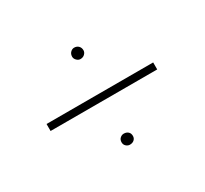

<svg xmlns="http://www.w3.org/2000/svg" viewBox="-74 -634 533 499"><g transform="rotate(-30 192.0 -384.5)"><path d="M30 -373H350V-394H30ZM191 -530Q185 -530 180 -525Q175 -520 175 -512Q175 -506 180 -501Q185 -496 191 -496Q199 -496 204 -501Q209 -506 209 -512Q209 -520 204 -525Q199 -530 191 -530ZM191 -272Q185 -272 180 -267.5Q175 -263 175 -255Q175 -248 180 -243.5Q185 -239 191 -239Q199 -239 204 -243.5Q209 -248 209 -255Q209 -263 204 -267.5Q199 -272 191 -272Z"/></g></svg>

Font: Advent Pro Thin
Style: Regular
Weight: 250
Version: Version 3.000